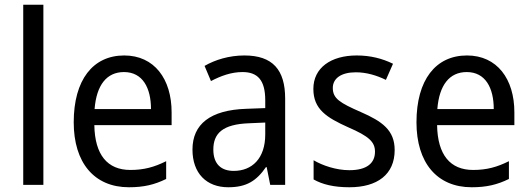

<svg xmlns="http://www.w3.org/2000/svg" viewBox="-20 -780 2236 810"><path d="M163 0V-760H78V0Z M504 -546C372 -546 291 -443 291 -264C291 -94 377 10 524 10C587 10 632 -1 681 -25V-100C631 -75 587 -63 530 -63C433 -63 380 -127 378 -252H704V-306C704 -447 631 -546 504 -546ZM503 -476C582 -476 617 -409 617 -320H379C387 -421 430 -476 503 -476Z M1011 -546C947 -546 888 -528 843 -502L870 -438C912 -460 956 -476 1003 -476C1066 -476 1099 -443 1099 -357V-324L1019 -321C867 -316 792 -256 792 -149C792 -49 851 10 943 10C1020 10 1062 -17 1102 -75H1105L1120 0H1183V-364C1183 -486 1130 -546 1011 -546ZM1031 -260 1099 -263V-213C1099 -111 1043 -59 966 -59C914 -59 880 -87 880 -149C880 -218 920 -256 1031 -260Z M1645 -147C1645 -231 1592 -268 1503 -307C1414 -346 1384 -364 1384 -409C1384 -449 1419 -475 1481 -475C1526 -475 1569 -462 1608 -443L1638 -511C1593 -533 1543 -546 1485 -546C1376 -546 1302 -494 1302 -405C1302 -319 1358 -284 1449 -243C1537 -205 1562 -181 1562 -140C1562 -92 1528 -62 1454 -62C1398 -62 1340 -82 1303 -104V-23C1340 -2 1388 10 1454 10C1572 10 1645 -44 1645 -147Z M1950 -546C1818 -546 1737 -443 1737 -264C1737 -94 1823 10 1970 10C2033 10 2078 -1 2127 -25V-100C2077 -75 2033 -63 1976 -63C1879 -63 1826 -127 1824 -252H2150V-306C2150 -447 2077 -546 1950 -546ZM1949 -476C2028 -476 2063 -409 2063 -320H1825C1833 -421 1876 -476 1949 -476Z"/></svg>

Font: Noto Sans Khmer UI SemiCondensed
Style: Regular
Weight: 400
Width: 4
Designer: Danh Hong and the Monotype Design Team
Foundry: Monotype Imaging Inc.
Version: Version 2.002